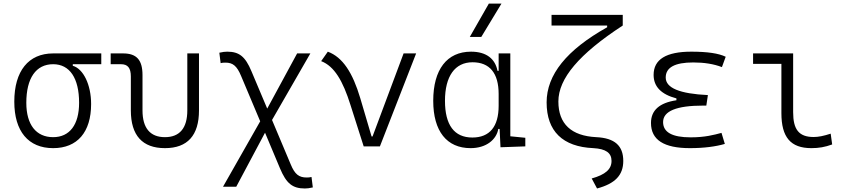

<svg xmlns="http://www.w3.org/2000/svg" viewBox="-20 -815 4728 1069"><path d="M275.9 9.8C410.6 9.8 487.3 -79.1 487.3 -235.8C487.3 -343.8 443.8 -432.1 385.3 -448.7V-457.5H543.9V-517.6H275.9C138.7 -517.6 59.6 -419.9 59.6 -249C59.6 -84 137.7 9.8 275.9 9.8ZM275.9 -51.3C181.2 -51.3 126.5 -120.6 126.5 -242.7C126.5 -379.9 180.2 -457.5 275.9 -457.5C368.2 -457.5 420.4 -379.9 420.4 -242.7C420.4 -120.6 367.7 -51.3 275.9 -51.3Z M898.4 9.8C1023.9 9.8 1087.9 -61 1087.9 -200.2V-517.6H1022.9V-200.2C1022.9 -102.1 980.5 -51.3 898.4 -51.3C815.9 -51.3 773.4 -102.1 773.4 -200.2V-397C773.4 -481 740.7 -517.6 665.5 -517.6H596.2V-457.5H653.8C691.4 -457.5 708.5 -436.5 708.5 -389.2V-200.2C708.5 -61 772.9 9.8 898.4 9.8Z M1677.7 234.4C1690.9 234.4 1701.7 232.9 1721.7 228.5L1714.4 170.4C1703.6 172.9 1696.8 173.3 1687.5 173.3C1645 173.3 1621.6 156.2 1598.6 100.1L1494.6 -147L1708 -517.6H1634.3L1467.8 -210.4L1379.9 -418.5C1345.7 -500.5 1311.5 -527.3 1245.1 -527.3C1231.9 -527.3 1221.2 -525.9 1201.2 -521.5L1208.5 -463.4C1216.8 -465.8 1223.1 -466.3 1235.4 -466.3C1275.9 -466.3 1298.8 -448.7 1322.3 -392.1L1428.7 -139.6L1221.7 224.6H1295.4L1455.6 -76.2L1538.6 121.6C1574.2 207 1608.9 234.4 1677.7 234.4Z M2004.9 0H2095.2L2296.9 -517.6H2227.1L2054.2 -55.2H2048.8L1985.8 -268.6C1943.8 -409.7 1888.2 -496.6 1805.2 -527.3L1768.1 -474.6C1841.8 -446.3 1889.2 -364.3 1931.2 -231Z M2600.1 9.8C2688 9.8 2744.1 -38.1 2754.4 -97.2H2761.7L2766.6 4.9L2904.8 0V-47.9L2821.3 -56.2V-517.6H2756.3V-420.4H2750C2737.3 -486.8 2689 -527.3 2602.5 -527.3C2468.3 -527.3 2392.1 -427.7 2392.1 -253.9C2392.1 -84 2467.8 9.8 2600.1 9.8ZM2756.3 -226.1C2756.3 -109.9 2706.1 -49.3 2609.9 -49.3C2509.3 -49.3 2457.5 -118.7 2457.5 -253.9C2457.5 -390.1 2512.7 -468.3 2610.8 -468.3C2706.1 -468.3 2756.3 -408.2 2756.3 -291.5ZM2595.7 -609.4H2659.7L2772 -794.9H2701.7Z M3304.2 234.4C3404.8 207.5 3450.2 160.2 3450.2 81.1C3450.2 -3.9 3402.3 -46.4 3300.3 -51.3C3161.1 -58.1 3088.9 -125 3088.9 -250C3088.9 -377.9 3204.1 -514.2 3447.3 -672.9V-732.4H3050.8V-672.9H3360.4V-663.1C3134.8 -537.1 3023.4 -398.4 3023.4 -245.1C3023.4 -84.5 3112.8 2.4 3283.7 9.8C3353 13.7 3384.8 36.1 3384.8 81.1C3384.8 127 3351.1 157.2 3274.4 178.7Z M3821.3 9.8C3899.4 9.8 3965.3 1 4015.6 -13.7L3997.1 -75.2C3955.1 -64 3905.8 -50.3 3825.2 -50.3C3722.7 -50.3 3671.9 -78.6 3671.9 -135.3C3671.9 -196.3 3746.1 -227.1 3895.5 -227.1H3912.6L3921.4 -285.6C3764.2 -293 3686.5 -325.2 3686.5 -383.3C3686.5 -439.5 3737.3 -467.3 3839.8 -467.3C3900.4 -467.3 3953.1 -459 3999.5 -441.4L4020.5 -499C3981 -518.1 3918 -527.3 3829.1 -527.3C3689 -527.3 3619.1 -484.4 3619.1 -397.9C3619.1 -333 3661.1 -289.6 3746.1 -267.1V-256.8C3651.4 -242.7 3604.5 -200.7 3604.5 -130.4C3604.5 -36.1 3676.3 9.8 3821.3 9.8Z M4497.6 9.8C4539.1 9.8 4573.2 3.9 4613.3 -10.7L4605 -70.8C4565.9 -58.1 4537.1 -52.2 4510.3 -52.2C4426.8 -52.2 4396 -95.2 4396 -190.4V-517.6H4172.9V-459.5H4330.6V-185.5C4330.6 -50.8 4381.8 9.8 4497.6 9.8Z"/></svg>

Font: Cascadia Code Light
Style: Regular
Weight: 300
Monospace: yes
Designer: Aaron Bell
Foundry: Saja Typeworks
Version: Version 2404.023